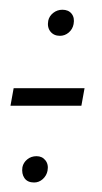

<svg xmlns="http://www.w3.org/2000/svg" viewBox="-20 -438 210 394"><path d="M1.5 -221H147L153.5 -257H8ZM50 -63.5Q60 -63.5 67.8 -70.5Q75.5 -77.5 77.5 -87.5Q80 -100.5 73.2 -109Q66.5 -117.5 55 -117.5Q44 -117.5 36 -111Q28 -104.5 26 -95Q24 -81.5 30.2 -72.5Q36.5 -63.5 50 -63.5ZM103 -364.5Q113 -364.5 121 -371.2Q129 -378 131 -388.5Q133.5 -401.5 127 -409.8Q120.5 -418 108 -418Q97.5 -418 89.2 -411.5Q81 -405 79 -395.5Q76.5 -382 83.5 -373.2Q90.5 -364.5 103 -364.5Z"/></svg>

Font: Anybody UltraCondensed Light
Style: Italic
Weight: 300
Width: 1
Italic angle: -10°
Version: Version 1.113;gftools[0.9.25]